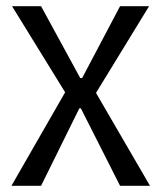

<svg xmlns="http://www.w3.org/2000/svg" viewBox="-20 -602 531 622"><path d="M291 -301 466 0H369L242 -251H237L113 0H17L191 -303L19 -582H113L240 -349H246L369 -582H463Z"/></svg>

Font: Ruda
Style: Regular
Weight: 400
Designer: Mariela Monsalve, Angelina Sanchez
Foundry: Mariela Monsalve, Angelina Sanchez
Version: Version 1.002